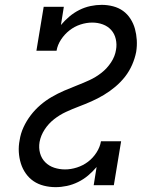

<svg xmlns="http://www.w3.org/2000/svg" viewBox="-20 -763 640 791"><path d="M209 8Q184 8 160.5 2Q137 -4 118.5 -16.5Q100 -29 86.5 -48Q73 -67 66 -89.5Q59 -112 57.5 -136.5Q56 -161 61 -186Q65 -213 77 -239Q89 -265 106.5 -288Q124 -311 146 -330Q168 -349 193 -363.5Q218 -378 244.5 -389.5Q271 -401 297 -411Q323 -421 349 -433Q375 -445 398 -463Q421 -481 437.5 -506Q454 -531 458 -558Q462 -580 457 -602Q452 -624 438 -639.5Q424 -655 403.5 -662.5Q383 -670 360 -670Q336 -670 311.5 -662Q287 -654 266.5 -638Q246 -622 231.5 -600Q217 -578 213 -554H130L160 -735H243L231 -660Q247 -679 266 -695Q285 -711 307 -722Q329 -733 352.5 -738Q376 -743 399 -743Q423 -743 446 -737Q469 -731 487 -718Q505 -705 517.5 -685.5Q530 -666 536 -644Q542 -622 543.5 -598Q545 -574 541 -549Q536 -523 524.5 -496.5Q513 -470 495.5 -447.5Q478 -425 455.5 -406Q433 -387 408 -372Q383 -357 357 -345.5Q331 -334 304.5 -324Q278 -314 252 -302Q226 -290 203 -272Q180 -254 164 -229.5Q148 -205 143 -178Q139 -154 145 -132Q151 -110 166.5 -94.5Q182 -79 203.5 -72Q225 -65 248 -65Q272 -65 297 -73Q322 -81 342.5 -96.5Q363 -112 377.5 -134.5Q392 -157 396 -181H479L449 0H366L378 -75Q362 -56 343 -40Q324 -24 301.5 -13Q279 -2 255.5 3Q232 8 209 8Z"/></svg>

Font: Iosevka Etoile
Style: Italic
Weight: 400
Italic angle: -9°
Designer: Belleve Invis
Foundry: Belleve Invis
Version: Version 22.1.2; ttfautohint (v1.8.4)